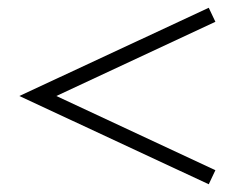

<svg xmlns="http://www.w3.org/2000/svg" viewBox="-20 -602 648 494"><path d="M125 -355 534.2 -164.1 517.1 -127.9 29.8 -355 517.1 -582 534.2 -545.9Z"/></svg>

Font: PlayfairDisplay-Regular
Style: Regular
Weight: 400
Designer: Claus Eggers Sørensen
Foundry: Claus Eggers Sørensen
Version: Version 1.002;PS 001.002;hotconv 1.0.70;makeotf.lib2.5.58329